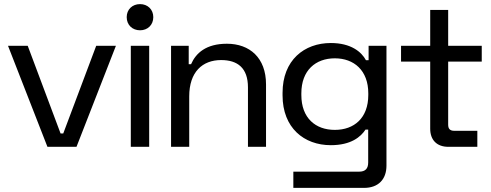

<svg xmlns="http://www.w3.org/2000/svg" viewBox="-20 -715 2392 935"><path d="M544.5 -492H448.5L288 -65H275L115 -492H19L211 0H352.5Z M617 0H706.5V-492H617ZM662 -567.5C699 -567.5 726.5 -593.5 726.5 -631.5C726.5 -669 699 -695 662 -695C624.5 -695 597 -669 597 -631.5C597 -593.5 624.5 -567.5 662 -567.5Z M813 0H901.5V-245.5C901.5 -365 966 -422.5 1057 -422.5C1137 -422.5 1187.5 -384 1187.5 -289.5V0H1275.5V-304C1275.5 -434 1195.5 -502 1085 -502C983.5 -502 934 -456.5 910.5 -402.5H899V-492H813Z M1862 91.5V-492H1775V-422H1762C1740.5 -462 1689.5 -505.5 1591 -505.5C1461.5 -505.5 1356 -422 1356 -263V-250.5C1356 -92.5 1460.5 -8 1591 -8C1689.5 -8 1737 -48.5 1760 -84H1773V76C1773 105.5 1760 121 1728 121H1408.5V200H1752.5C1822 200 1862 159 1862 91.5ZM1610.5 -431C1703.5 -431 1773.5 -372.5 1773.5 -260.5V-252.5C1773.5 -140 1704.5 -82.5 1610.5 -82.5C1516.5 -82.5 1447.5 -140 1447.5 -252.5V-260.5C1447.5 -372.5 1517 -431 1610.5 -431Z M2163.5 0H2304.5V-78H2192.5C2171 -78 2162.5 -88 2162.5 -108V-415H2326V-492H2162.5V-666.5H2075V-492H1933V-415H2075V-88C2075 -33.5 2107 0 2163.5 0Z"/></svg>

Font: MCL Standard
Style: Regular
Weight: 400
Designer: Květoslav Bartoš
Foundry: Florian Karsten
Version: Version 1.001;Glyphs 3.2.3 (3260)